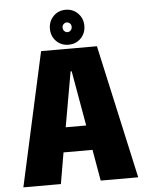

<svg xmlns="http://www.w3.org/2000/svg" viewBox="-58 -919 737 966"><g transform="rotate(-5 310.0 -436.0)"><path d="M20.5 0 169 -675H451L600.5 0H411L383.5 -157.5H237L210 0ZM259 -282.5H362.5L313.5 -560.5H308ZM310 -695Q272.5 -695 247.8 -720.2Q223 -745.5 223 -783.5Q223 -820.5 247.8 -846Q272.5 -871.5 310 -871.5Q347 -871.5 372 -846Q397 -820.5 397 -783.5Q397 -745.5 372 -720.2Q347 -695 310 -695ZM310 -758.5Q319.5 -758.5 326.2 -765.8Q333 -773 333 -783.5Q333 -793.5 326.2 -800.5Q319.5 -807.5 310 -807.5Q300.5 -807.5 293.8 -800.5Q287 -793.5 287 -783.5Q287 -773 293.8 -765.8Q300.5 -758.5 310 -758.5Z"/></g></svg>

Font: Anybody ExtraBold
Style: Regular
Weight: 800
Designer: Tyler Finck
Foundry: Etcetera Type Company
Version: Version 1.010; ttfautohint (v1.8.3) -l 8 -r 50 -G 200 -x 14 